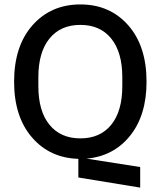

<svg xmlns="http://www.w3.org/2000/svg" viewBox="-20 -710 728 870"><path d="M335 94.2V9.8Q205.1 5.9 124.5 -87.9Q43.9 -181.6 43.9 -339.8Q43.9 -501.5 127.4 -595.7Q210.9 -689.9 344.2 -689.9Q477.5 -689.9 560.8 -595.7Q644 -501.5 644 -339.8Q644 -187.5 569.3 -94.7Q494.6 -2 372.1 8.8L615.2 46.9V140.1ZM153.8 -319.8Q153.8 -206.5 204.1 -144.8Q254.4 -83 344.2 -83Q434.1 -83 484.1 -144.8Q534.2 -206.5 534.2 -319.8V-359.9Q534.2 -473.1 484.1 -535.2Q434.1 -597.2 344.2 -597.2Q254.4 -597.2 204.1 -535.2Q153.8 -473.1 153.8 -359.9Z"/></svg>

Font: TASA Orbiter Text Medium
Style: Regular
Weight: 500
Designer: Weizhong Zhang
Version: Version 1.000;Glyphs 3.1.2 (3151)